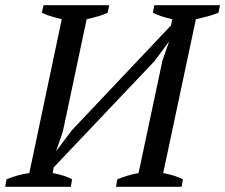

<svg xmlns="http://www.w3.org/2000/svg" viewBox="-40 -720 868 740"><path d="M233 0H-20L-15 -29Q29 -47 73 -53L198 -646Q179 -651 159 -656.5Q139 -662 121 -671L128 -700H381L375 -671Q358 -663 337.5 -657Q317 -651 294 -646L202 -212L176 -137L237 -218L619 -622L624 -646Q602 -651 583 -657Q564 -663 549 -671L555 -700H808L802 -671Q782 -663 760 -657Q738 -651 715 -646L589 -53Q610 -49 629.5 -43Q649 -37 665 -29L660 0H407L412 -29Q429 -36 450 -42.5Q471 -49 494 -53L586 -486L612 -561L556 -485L167 -75L163 -53Q185 -49 204 -43Q223 -37 238 -29Z"/></svg>

Font: PTSerifItalic
Style: Italic
Weight: 400
Italic angle: -12°
Designer: A.Korolkova, O.Umpeleva, V.Yefimov
Foundry: ParaType Ltd
Version: Version 1.000W OFL